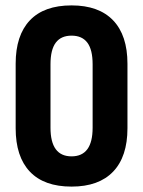

<svg xmlns="http://www.w3.org/2000/svg" viewBox="-20 -683 530 711"><path d="M245 8Q143 8 90.5 -47.5Q38 -103 38 -208V-447Q38 -552 90.5 -607.5Q143 -663 245 -663Q346 -663 399 -607.5Q452 -552 452 -447V-208Q452 -103 399 -47.5Q346 8 245 8ZM245 -104Q284 -104 303.5 -130.5Q323 -157 323 -210V-445Q323 -499 303.5 -525Q284 -551 245 -551Q206 -551 186.5 -525Q167 -499 167 -445V-210Q167 -157 186.5 -130.5Q206 -104 245 -104Z"/></svg>

Font: Sofia Sans Condensed ExtraBold
Style: Regular
Weight: 800
Designer: Botio Nikoltchev, Ani Petrova
Foundry: lettersoup
Version: Version 4.101